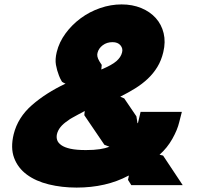

<svg xmlns="http://www.w3.org/2000/svg" viewBox="-20 -838 917 870"><path d="M808 1H575L560 -23L564 -42H562Q461 12 327 12Q260 12 201 -2.5Q142 -17 101.5 -47Q61 -77 44 -122.5Q27 -168 42 -230Q61 -306 124.5 -361.5Q188 -417 277 -459Q274 -460 270 -462Q267 -464 264 -465.5Q261 -467 260 -469Q256 -476 252.5 -483Q249 -490 247 -496Q238 -519 233.5 -544Q229 -569 237 -602Q248 -647 277 -686.5Q306 -726 346 -755.5Q386 -785 434 -801.5Q482 -818 531 -818Q580 -818 620 -801.5Q660 -785 686 -756Q712 -727 721.5 -687.5Q731 -648 720 -602Q711 -564 693 -534.5Q675 -505 649.5 -481Q624 -457 592.5 -437.5Q561 -418 525 -400L543 -392L598 -311L603 -280H605L617 -331H804L792 -284Q784 -250 761 -209Q738 -168 703 -137L719 -133ZM533 -600Q538 -618 526 -632.5Q514 -647 490 -647Q464 -647 445.5 -633Q427 -619 422 -599Q417 -583 430 -561Q432 -557 435 -553Q438 -549 441 -544L439 -523Q487 -543 507.5 -561Q528 -579 533 -600ZM476 -173 453 -182 362 -316 364 -335 334 -319Q320 -311 308.5 -305Q297 -299 287 -291Q246 -264 238 -230Q235 -216 239 -203.5Q243 -191 257.5 -180.5Q272 -170 299 -164Q326 -158 369 -158Q406 -158 432 -162Q458 -166 476 -173Z"/></svg>

Font: TypoPRO Sinkin Sans
Style: 800 Black Italic
Weight: 900
Italic angle: -112°
Designer: Keith Bates
Foundry: K-Type
Version: Sinkin Sans (version 1.0)  by Keith Bates   •   © 2014   www